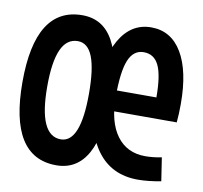

<svg xmlns="http://www.w3.org/2000/svg" viewBox="-65 -597 717 677"><g transform="rotate(10 293.0 -258.5)"><path d="M177.7 9.8Q9.8 9.8 9.8 -258.8Q9.8 -527.3 177.7 -527.3Q326.2 -527.3 326.2 -258.8Q326.2 9.8 177.7 9.8ZM177.7 -83Q248 -83 248 -258.8Q248 -347.2 230.7 -390.9Q213.4 -434.6 177.7 -434.6Q137.7 -434.6 118.2 -390.9Q98.6 -347.2 98.6 -258.8Q98.6 -83 177.7 -83ZM469.7 9.8Q375.5 9.8 323.5 -60.8Q271.5 -131.3 271.5 -259.8Q271.5 -387.2 311.8 -457.3Q352.1 -527.3 424.3 -527.3Q495.6 -527.3 534.4 -462.4Q573.2 -397.5 573.2 -279.3Q573.2 -262.7 572.5 -245.1Q571.8 -227.5 570.3 -212.9H334V-287.1H484.4Q484.4 -365.7 467.5 -401.1Q450.7 -436.5 413.1 -436.5Q376.5 -436.5 359.6 -395.8Q342.8 -355 342.8 -264.6Q342.8 -174.8 379.2 -125.5Q415.5 -76.2 481.4 -76.2Q509.3 -76.2 540 -82.5L552.7 1Q533.2 4.9 511.5 7.3Q489.7 9.8 469.7 9.8Z"/></g></svg>

Font: Cascadia Code
Style: Regular
Weight: 400
Monospace: yes
Designer: Aaron Bell
Foundry: Saja Typeworks
Version: Version 2106.017